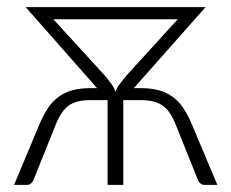

<svg xmlns="http://www.w3.org/2000/svg" viewBox="-20 -518 648 538"><path d="M325.5 -237.5V-237V0H281.5V-237.5H235.5Q215.5 -237.5 200.5 -234.2Q185.5 -231 173.8 -223Q162 -215 152.8 -201.2Q143.5 -187.5 135 -166L73 -11.5Q70.5 -7 66.2 -3.5Q62 0 56 0H19.5L91 -171Q102 -197 115 -216Q128 -235 145 -247.2Q162 -259.5 183.5 -265.2Q205 -271 233 -271H252L52 -498H87H89H518.5H520.5H556L355 -271H375.5Q403 -271 424.5 -265.2Q446 -259.5 463 -247.2Q480 -235 493 -216Q506 -197 517 -171L589 0H552.5Q546.5 0 542.2 -3.5Q538 -7 535.5 -11.5L473.5 -166Q465 -187.5 455.8 -201.2Q446.5 -215 434.5 -223Q422.5 -231 407.5 -234.2Q392.5 -237.5 373 -237.5ZM274 -306Q285.5 -292 292.8 -282Q300 -272 303.5 -260.5Q307.5 -272 315 -282Q322.5 -292 334 -306L478 -464H129.5Z"/></svg>

Font: Lato Light
Style: Regular
Weight: 300
Designer: Lukasz Dziedzic
Foundry: tyPoland Lukasz Dziedzic
Version: Version 2.007; 2014-02-27